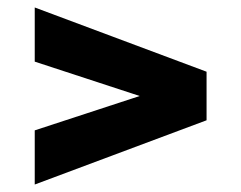

<svg xmlns="http://www.w3.org/2000/svg" viewBox="-20 -599 646 514"><path d="M73 -250 354 -342 73 -434V-579L533 -407V-277L73 -105Z"/></svg>

Font: Montagu Slab 24pt
Style: Bold
Weight: 700
Designer: Florian Karsten
Foundry: Florian Karsten
Version: Version 1.000